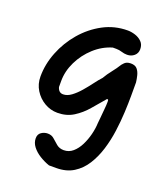

<svg xmlns="http://www.w3.org/2000/svg" viewBox="-147 -631 878 1014"><g transform="rotate(20 292.0 -124.0)"><path d="M248 282Q219 272 192.5 255.5Q166 239 149.5 217.5Q133 196 133 171Q133 148 149.5 137Q166 126 185 126Q207 126 221.5 139.5Q236 153 252.5 166.5Q269 180 293 180Q322 180 344 161Q366 142 381 112Q396 82 404.5 48Q413 14 414 -16Q415 -23 417 -46.5Q419 -70 421.5 -96Q424 -122 424 -134V-144Q424 -152 420 -152H416Q386 -117 354.5 -80Q323 -43 284 -18.5Q245 6 194 6Q155 6 121 -14Q87 -34 66 -68Q45 -102 45 -144Q45 -213 72 -281.5Q99 -350 147 -406Q195 -462 258.5 -496Q322 -530 396 -530Q416 -530 438 -523Q460 -516 475.5 -500.5Q491 -485 491 -459Q491 -436 474.5 -422Q458 -408 435 -408Q419 -408 403.5 -413Q388 -418 372 -418H352Q297 -402 252.5 -361.5Q208 -321 182 -267.5Q156 -214 156 -159V-125Q164 -96 189 -96Q212 -96 235 -113Q258 -130 280 -155.5Q302 -181 321 -206.5Q340 -232 356 -249Q371 -275 390 -298.5Q409 -322 425 -348Q436 -362 446 -367Q456 -372 470 -372Q495 -372 506.5 -358.5Q518 -345 523 -325Q528 -305 530 -287V-212Q530 -171 527.5 -119Q525 -67 517.5 -11.5Q510 44 494 96Q478 148 451.5 190Q425 232 385 257Q345 282 288 282Z"/></g></svg>

Font: Fuzzy Bubbles
Style: Bold
Weight: 700
Designer: Robert E. Leuschke
Foundry: Robert E. Leuschke
Version: Version 1.010; ttfautohint (v1.8.3)